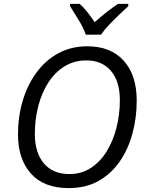

<svg xmlns="http://www.w3.org/2000/svg" viewBox="-20 -965 761 995"><path d="M336.4 9.8Q207 9.8 140.1 -65.7Q73.2 -141.1 73.2 -268.1Q73.2 -359.4 97.4 -441.7Q121.6 -523.9 168.2 -587.9Q214.8 -651.9 281.5 -688.5Q348.1 -725.1 433.1 -725.1Q553.2 -725.1 620.8 -650.6Q688.5 -576.2 688.5 -443.8Q688.5 -355 666.5 -273.4Q644.5 -191.9 600.6 -128.2Q556.6 -64.5 490.7 -27.3Q424.8 9.8 336.4 9.8ZM339.4 -63Q402.3 -63 450.9 -94.7Q499.5 -126.5 533 -180.7Q566.4 -234.9 583.7 -303.5Q601.1 -372.1 601.1 -445.8Q601.1 -543.5 554.9 -597.7Q508.8 -651.9 427.2 -651.9Q364.3 -651.9 314.7 -621.3Q265.1 -590.8 230.7 -537.6Q196.3 -484.4 178.5 -415.5Q160.6 -346.7 160.6 -270Q160.6 -173.3 207.5 -118.2Q254.4 -63 339.4 -63ZM424.8 -785.2Q411.6 -822.8 386.7 -862.8Q361.8 -902.8 343.3 -932.6V-944.8H392.6Q412.6 -928.2 432.4 -902.8Q452.1 -877.4 470.7 -850.1Q534.2 -906.7 591.3 -944.8H645L644.5 -932.6Q627 -917 599.4 -890.6Q571.8 -864.3 544.9 -835.9Q518.1 -807.6 503.4 -785.2Z"/></svg>

Font: Open Sans
Style: Italic
Weight: 400
Italic angle: -12°
Designer: Monotype Design Team
Foundry: Monotype Imaging Inc.
Version: Version 3.000; ttfautohint (v1.8.4)